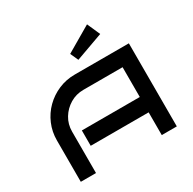

<svg xmlns="http://www.w3.org/2000/svg" viewBox="-167 -936 1108 1105"><g transform="rotate(-30 386.5 -383.5)"><path d="M701 0H601V-151H216V-253H601V-451H341Q292 -451 252 -427Q212 -403 188 -363.5Q164 -324 164 -275V0H63V-275Q63 -332 84.5 -382.5Q106 -433 144.5 -471Q183 -509 233.5 -530.5Q284 -552 341 -552H701ZM585 -681 402 -615 378 -668 547 -767Z"/></g></svg>

Font: Bruno Ace SC
Style: Regular
Weight: 400
Version: Version 1.100; ttfautohint (v1.8.4.7-5d5b);gftools[0.9.27]